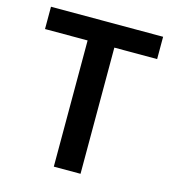

<svg xmlns="http://www.w3.org/2000/svg" viewBox="-110 -831 837 923"><g transform="rotate(15 309.0 -369.5)"><path d="M242 0V-628H30V-739H588V-628H375V0Z"/></g></svg>

Font: Noto Sans KR SemiBold
Style: Regular
Weight: 600
Designer: Ryoko NISHIZUKA  (kana, bopomofo & ideographs); Paul D. Hunt (Latin, Greek & Cyrillic); Sandoll Communications , Soo-you
Foundry: Adobe
Version: Version 2.004-H2;hotconv 1.0.118;makeotfexe 2.5.65603